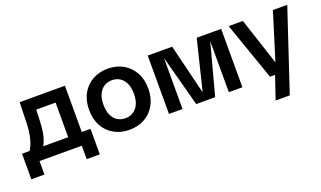

<svg xmlns="http://www.w3.org/2000/svg" viewBox="-74 -971 2692 1610"><g transform="rotate(-20 1271.5 -166.5)"><path d="M57 -74Q84 -106 101 -142.5Q118 -179 127.5 -225.5Q137 -272 139 -333L144 -521H548V-74H426V-415H192L256 -485L250 -322Q248 -258 240 -213Q232 -168 218 -135.5Q204 -103 183 -74ZM132 120H15V-108H150V0H132ZM95 0V-106H530V0ZM509 120V0H490V-108H626V120Z M933 12Q857 12 797 -21Q737 -54 703 -115.5Q669 -177 669 -260Q669 -344 703 -405Q737 -466 797 -499.5Q857 -533 933 -533Q1009 -533 1068.5 -499.5Q1128 -466 1162.5 -405Q1197 -344 1197 -260Q1197 -177 1162.5 -115.5Q1128 -54 1068.5 -21Q1009 12 933 12ZM933 -91Q972 -91 1002.5 -110Q1033 -129 1051 -166.5Q1069 -204 1069 -260Q1069 -317 1051 -354.5Q1033 -392 1002.5 -411Q972 -430 933 -430Q894 -430 863.5 -411Q833 -392 815 -354.5Q797 -317 797 -260Q797 -204 814.5 -166.5Q832 -129 863 -110Q894 -91 933 -91Z M1287 0V-521H1505L1614 -76H1615L1724 -521H1942V0H1821V-452H1820L1699 0H1530L1409 -452H1408V0Z M2166 200 2245 -34 2262 -64 2404 -521H2532L2292 200ZM2190 -4 2009 -521H2136L2277 -91H2312L2304 -4Z"/></g></svg>

Font: TikTok Sans 24pt SemiBold
Style: Regular
Weight: 600
Version: Version 4.000